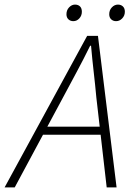

<svg xmlns="http://www.w3.org/2000/svg" viewBox="-64 -815 572 835"><path d="M-44 0 315 -659H362L443 0H400L355 -391Q350 -446 343.5 -502Q337 -558 332 -616H328Q299 -557 270 -503Q241 -449 210 -391L0 0ZM105 -229 115 -264H397L389 -229ZM255 -723Q242 -723 233.5 -731Q225 -739 225 -753Q225 -771 236.5 -783Q248 -795 262 -795Q276 -795 284 -787Q292 -779 292 -764Q292 -747 281 -735Q270 -723 255 -723ZM441 -723Q428 -723 419.5 -731Q411 -739 411 -753Q411 -771 422.5 -783Q434 -795 449 -795Q462 -795 470.5 -787Q479 -779 479 -764Q479 -747 467.5 -735Q456 -723 441 -723Z"/></svg>

Font: Source Sans 3 Light
Style: Italic
Weight: 300
Italic angle: -11°
Designer: Paul D. Hunt
Foundry: Adobe
Version: Version 3.046;hotconv 1.0.118;makeotfexe 2.5.65603